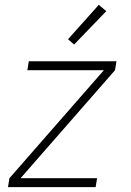

<svg xmlns="http://www.w3.org/2000/svg" viewBox="-20 -773 540 793"><path d="M13 0 19 -37 409 -483H93L99 -520H461L455 -483L65 -37H381L375 0ZM286 -589 261 -611 388 -753 419 -727Z"/></svg>

Font: Iosevka Extralight Oblique
Style: Regular
Weight: 200
Italic angle: -9°
Monospace: yes
Designer: Belleve Invis
Foundry: Belleve Invis
Version: Version 32.5.0; ttfautohint (v1.8.4)